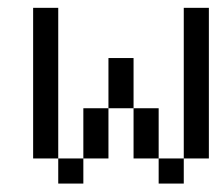

<svg xmlns="http://www.w3.org/2000/svg" viewBox="-20 -582 540 478"><path d="M125 -187.5H187.5V-125H125V-187.5H62.5V-562.5H125ZM375 -187.5H437.5V-125H375V-187.5H312.5V-312.5H375ZM187.5 -312.5H250V-187.5H187.5ZM437.5 -562.5H500V-187.5H437.5ZM250 -437.5H312.5V-312.5H250Z"/></svg>

Font: HE신이문
Style: regular
Weight: 500
Monospace: yes
Designer: Taeyun An (WindowsTiger)
Version: v1.1